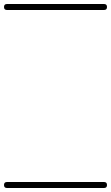

<svg xmlns="http://www.w3.org/2000/svg" viewBox="-35 -575 555 960"><path d="M0 -555Q121 -555 242.5 -555Q364 -555 485 -555Q500 -555 500 -540Q500 -525 485 -525Q364 -525 242.5 -525Q121 -525 0 -525Q-15 -525 -15 -540Q-15 -555 0 -555ZM0 335Q121 335 242.5 335Q364 335 485 335Q500 335 500 350Q500 365 485 365Q364 365 242.5 365Q121 365 0 365Q-15 365 -15 350Q-15 335 0 335Z"/></svg>

Font: FRB American Cursive Just Guidelines
Style: Italic
Weight: 400
Italic angle: -25°
Version: Version 2.0;Modular Font Editor K font №1